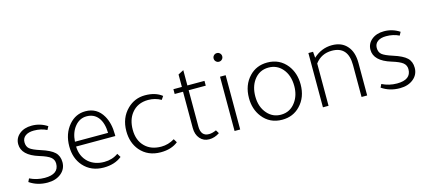

<svg xmlns="http://www.w3.org/2000/svg" viewBox="-52 -1092 3455 1551"><g transform="rotate(-15 1675.0 -316.5)"><path d="M306 -399Q258 -423 198 -423Q153 -423 127 -404Q101 -385 101 -351Q101 -315 123.5 -296Q146 -277 212 -256Q291 -231 323.5 -200Q356 -169 356 -117Q356 -60 312 -24Q268 12 199 12Q113 12 48 -33L61 -60Q120 -31 186 -31Q304 -31 304 -119Q304 -152 279 -172.5Q254 -193 188 -213Q48 -256 48 -349Q48 -400 88 -433Q128 -466 191 -466Q262 -466 321 -427Z M823 -210H495Q497 -127 553 -76Q605 -31 684 -31Q751 -31 801 -67L820 -36Q760 12 668 12Q563 12 499 -60Q442 -125 442 -225Q442 -331 503 -402Q559 -466 640 -466Q737 -466 786 -381Q823 -317 823 -224ZM496 -250H773Q771 -333 736 -378.5Q701 -424 639 -424Q581 -424 541 -375.5Q501 -327 496 -250Z M1290 -33Q1234 12 1145 12Q1038 12 974 -62Q919 -127 919 -225Q919 -335 990 -405Q1052 -466 1139 -466Q1226 -466 1280 -423L1261 -395Q1211 -423 1154 -423Q1064 -423 1014 -359Q972 -306 972 -222Q972 -132 1026 -80Q1076 -31 1161 -31Q1219 -31 1272 -63Z M1491 -414V-111Q1491 -29 1559 -29Q1586 -29 1620 -44L1637 -16Q1596 12 1550 12Q1503 12 1473.5 -22Q1444 -56 1444 -111V-414H1374V-454H1445V-558L1491 -582V-454H1634V-414Z M1752 -609Q1752 -624 1762.5 -634.5Q1773 -645 1788 -645Q1803 -645 1813.5 -634.5Q1824 -624 1824 -609Q1824 -594 1813.5 -583.5Q1803 -573 1788 -573Q1773 -573 1762.5 -583.5Q1752 -594 1752 -609ZM1811 -454V0H1764V-454Z M2161 -466Q2264 -466 2326 -387Q2377 -320 2377 -226Q2377 -118 2311 -50Q2252 12 2161 12Q2057 12 1996 -67Q1945 -133 1945 -226Q1945 -335 2011 -404Q2070 -466 2161 -466ZM2161 -424Q2082 -424 2036 -359Q1998 -305 1998 -226Q1998 -137 2048 -81Q2093 -30 2161 -30Q2239 -30 2285 -95Q2324 -149 2324 -226Q2324 -317 2275 -373Q2230 -424 2161 -424Z M2546 -403Q2615 -466 2702 -466Q2784 -466 2829 -413Q2873 -363 2873 -272V0H2826V-267Q2826 -423 2690 -423Q2602 -423 2550 -354V0H2503V-454H2542Z M3252 -399Q3204 -423 3144 -423Q3099 -423 3073 -404Q3047 -385 3047 -351Q3047 -315 3069.5 -296Q3092 -277 3158 -256Q3237 -231 3269.5 -200Q3302 -169 3302 -117Q3302 -60 3258 -24Q3214 12 3145 12Q3059 12 2994 -33L3007 -60Q3066 -31 3132 -31Q3250 -31 3250 -119Q3250 -152 3225 -172.5Q3200 -193 3134 -213Q2994 -256 2994 -349Q2994 -400 3034 -433Q3074 -466 3137 -466Q3208 -466 3267 -427Z"/></g></svg>

Font: TajawalTap
Style: Regular
Weight: 300
Designer: Boutros Fonts
Foundry: Created by Boutros International 2017
Version: Version 2.700